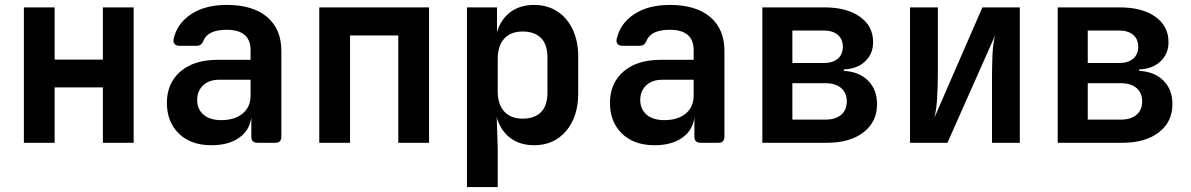

<svg xmlns="http://www.w3.org/2000/svg" viewBox="-20 -580 4840 780"><path d="M77 0V-550H202V-338H398V-550H523V0H398V-225H202V0Z M839 10Q755 10 706.5 -37.5Q658 -85 658 -162Q658 -242 713 -289.5Q768 -337 864 -337H998V-376Q998 -459 901 -459Q826 -459 807 -416Q799 -394 780 -394H709Q696 -394 689.5 -401Q683 -408 685 -420Q698 -483 755 -521.5Q812 -560 902 -560Q1007 -560 1065 -511Q1123 -462 1123 -373V-25Q1123 0 1099 0H1026Q1001 0 1001 -25V-103Q994 -50 951 -20Q908 10 839 10ZM879 -92Q934 -92 966 -119Q998 -146 998 -191V-256H870Q829 -256 805 -233Q781 -210 781 -174Q781 -137 806.5 -114.5Q832 -92 879 -92Z M1277 0V-550H1723V0H1598V-436H1402V0Z M1877 180V-550H1999V-449Q2014 -501 2053 -530.5Q2092 -560 2150 -560Q2203 -560 2243.5 -534Q2284 -508 2306.5 -460.5Q2329 -413 2329 -350V-201Q2329 -106 2280 -48Q2231 10 2150 10Q2092 10 2052.5 -20Q2013 -50 1998 -104L2002 26V180ZM2103 -98Q2151 -98 2177.5 -124Q2204 -150 2204 -204V-346Q2204 -400 2177.5 -426Q2151 -452 2103 -452Q2055 -452 2028.5 -423Q2002 -394 2002 -341V-209Q2002 -156 2028.5 -127Q2055 -98 2103 -98Z M2639 10Q2555 10 2506.5 -37.5Q2458 -85 2458 -162Q2458 -242 2513 -289.5Q2568 -337 2664 -337H2798V-376Q2798 -459 2701 -459Q2626 -459 2607 -416Q2599 -394 2580 -394H2509Q2496 -394 2489.5 -401Q2483 -408 2485 -420Q2498 -483 2555 -521.5Q2612 -560 2702 -560Q2807 -560 2865 -511Q2923 -462 2923 -373V-25Q2923 0 2899 0H2826Q2801 0 2801 -25V-103Q2794 -50 2751 -20Q2708 10 2639 10ZM2679 -92Q2734 -92 2766 -119Q2798 -146 2798 -191V-256H2670Q2629 -256 2605 -233Q2581 -210 2581 -174Q2581 -137 2606.5 -114.5Q2632 -92 2679 -92Z M3077 0V-550H3329Q3420 -550 3473.5 -512Q3527 -474 3527 -409Q3527 -361 3494.5 -330.5Q3462 -300 3408 -298V-292Q3470 -289 3506.5 -252.5Q3543 -216 3543 -157Q3543 -85 3488 -42.5Q3433 0 3341 0ZM3199 -324H3326Q3363 -324 3383.5 -341.5Q3404 -359 3404 -390Q3404 -421 3383.5 -438.5Q3363 -456 3326 -456H3199ZM3199 -94H3333Q3374 -94 3397 -113.5Q3420 -133 3420 -168Q3420 -203 3397 -222.5Q3374 -242 3333 -242H3199Z M3677 0V-550H3790V-284Q3790 -239 3787.5 -188.5Q3785 -138 3776 -102L3971 -550H4123V0H4010V-267Q4010 -311 4012 -358Q4014 -405 4023 -437L3829 0Z M4277 0V-550H4529Q4620 -550 4673.5 -512Q4727 -474 4727 -409Q4727 -361 4694.5 -330.5Q4662 -300 4608 -298V-292Q4670 -289 4706.5 -252.5Q4743 -216 4743 -157Q4743 -85 4688 -42.5Q4633 0 4541 0ZM4399 -324H4526Q4563 -324 4583.5 -341.5Q4604 -359 4604 -390Q4604 -421 4583.5 -438.5Q4563 -456 4526 -456H4399ZM4399 -94H4533Q4574 -94 4597 -113.5Q4620 -133 4620 -168Q4620 -203 4597 -222.5Q4574 -242 4533 -242H4399Z"/></svg>

Font: Pitagon Sans Mono
Style: Bold
Weight: 700
Monospace: yes
Designer: Travis Tran
Foundry: Pitagon
Version: Version 1.001; ttfautohint (v1.8.4.7-5d5b);gftools[0.9.26]